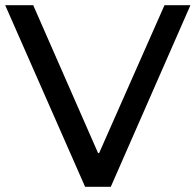

<svg xmlns="http://www.w3.org/2000/svg" viewBox="-21 -720 754 740"><path d="M713 -700 406 0H307L-1 -700H107L357 -130H361L613 -700Z"/></svg>

Font: CMG Sans Medium
Style: Regular
Weight: 500
Designer: Julieta Ulanovsky
Foundry: Julieta Ulanovsky
Version: Version 7.200